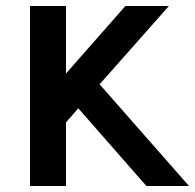

<svg xmlns="http://www.w3.org/2000/svg" viewBox="-20 -620 650 640"><path d="M610 0 312 -339 543 -600H398L200 -375V-600H80V0H200V-212L241 -259L468 0Z"/></svg>

Font: Gauge Heavy
Style: Bold
Weight: 900
Designer: Daniel Pimley
Foundry: Daniel Pimley
Version: Version 1.003;PS 001.001;hotconv 1.0.56